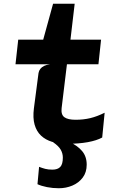

<svg xmlns="http://www.w3.org/2000/svg" viewBox="-20 -757 640 1022"><path d="M334.5 8.5Q292.5 8.5 257.5 -2Q222.5 -12.5 198.5 -35Q174.5 -57.5 164.2 -93.5Q154 -129.5 160.5 -180.5L185 -368Q187 -380.5 194.5 -390.2Q202 -400 215 -406.2Q228 -412.5 246.5 -415L206.5 -524L208.5 -540.5L262.5 -737H377.5L350 -503L340.5 -449.5L308 -181.5Q304 -146.5 322.8 -133Q341.5 -119.5 382.5 -119.5Q424 -119.5 460.5 -128.2Q497 -137 537 -157L524 -25Q495 -9 447 -0.2Q399 8.5 334.5 8.5ZM62.5 -415 77 -546H518L504 -415ZM293.5 245Q260.5 245 230.2 239Q200 233 179.5 223.5L188 131Q204.5 137.5 220.8 141.8Q237 146 259 146Q287 146 300.8 131.5Q314.5 117 314.5 82Q314.5 59.5 303.2 39.8Q292 20 262.5 0H352Q391.5 17.5 416.5 46.5Q441.5 75.5 441.5 119.5Q441.5 160.5 420.2 188.5Q399 216.5 365.2 230.8Q331.5 245 293.5 245Z"/></svg>

Font: Spline Sans Mono
Style: Italic
Weight: 400
Italic angle: -4°
Monospace: yes
Designer: Eben Sorkin, Mirko Velimirovic
Foundry: Sorkin Type
Version: Version 1.004